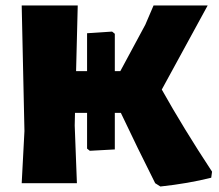

<svg xmlns="http://www.w3.org/2000/svg" viewBox="-20 -667 799 699"><path d="M752 -42 749 -20Q666 1 564 12L545 0Q481 -127 420 -256H398V-123L307 -118L297 -126V-256H253L252 -210L260 0H59L69 -190L59 -647H263L257 -408H297V-546L388 -552L398 -544V-408H418L509 -577L539 -647H736L569 -341Q648 -200 752 -42Z"/></svg>

Font: Luna Sans Black
Style: Regular
Weight: 900
Designer: Juan Pablo del Peral
Foundry: Huerta Tipografica
Version: Version 2.001; ttfautohint (v1.5)